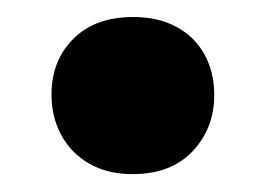

<svg xmlns="http://www.w3.org/2000/svg" viewBox="-20 -186 304 220"><path d="M132 13.5Q103 13.5 82.2 1.5Q61.5 -10.5 50.2 -31.2Q39 -52 39 -77.5Q39 -116.5 64 -141.5Q89 -166.5 132.5 -166.5Q161.5 -166.5 182.2 -155.2Q203 -144 214.2 -123.8Q225.5 -103.5 225.5 -77.5Q225.5 -39 200.8 -12.8Q176 13.5 132 13.5Z"/></svg>

Font: Commissioner Thin
Style: Bold
Weight: 700
Version: Version 1.001;gftools[0.9.23]